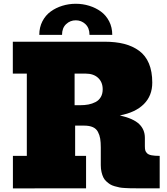

<svg xmlns="http://www.w3.org/2000/svg" viewBox="-20 -1018 902 1038"><path d="M445.3 0Q316.4 0 49.8 0.5V-175.3H125V-620.1H49.3V-792.5H544.9Q605 -792.5 651.1 -780.8Q697.3 -769 732.2 -743.4Q767.1 -717.8 785.2 -674.6Q803.2 -631.3 803.2 -571.3Q803.2 -500.5 757.6 -455.1Q711.9 -409.7 627.9 -394Q700.7 -377.4 731.9 -347.7Q763.2 -317.9 763.2 -272.9V-227.5Q763.2 -213.4 765.4 -205.1Q767.6 -196.8 775.4 -189.2Q783.2 -181.6 799.6 -178.5Q815.9 -175.3 843.3 -175.3V0H715.3Q696.3 0 685.3 -0.2Q674.3 -0.5 656 -1.5Q637.7 -2.4 626.5 -4.6Q615.2 -6.8 599.9 -11.2Q584.5 -15.6 575 -21.7Q565.4 -27.8 554.9 -37.4Q544.4 -46.9 538.6 -59.1Q532.7 -71.3 528.8 -88.1Q524.9 -105 524.9 -125V-220.2Q524.9 -249 521.7 -268.3Q518.6 -287.6 509.5 -304.9Q500.5 -322.3 481.9 -330.6Q463.4 -338.9 434.1 -338.9H386.2V-175.3H445.3ZM413.1 -449.2Q438 -449.2 458.3 -453.1Q478.5 -457 496.6 -466.3Q514.6 -475.6 524.9 -493.2Q535.2 -510.7 535.2 -535.2Q535.2 -573.7 510.5 -596.9Q485.8 -620.1 442.4 -620.1H383.3V-449.2ZM192.4 -829.6Q192.4 -870.1 209.2 -902.8Q226.1 -935.5 254.2 -955.8Q282.2 -976.1 317.1 -986.8Q352.1 -997.6 389.6 -997.6Q427.2 -997.6 462.2 -986.8Q497.1 -976.1 525.1 -955.8Q553.2 -935.5 570.1 -902.8Q586.9 -870.1 586.9 -829.6H463.9Q463.9 -866.7 441.9 -887.5Q419.9 -908.2 389.6 -908.2Q359.4 -908.2 337.4 -887.5Q315.4 -866.7 315.4 -829.6Z"/></svg>

Font: Bevan
Style: Regular
Weight: 400
Foundry: vernon adams
Version: Version 1.000